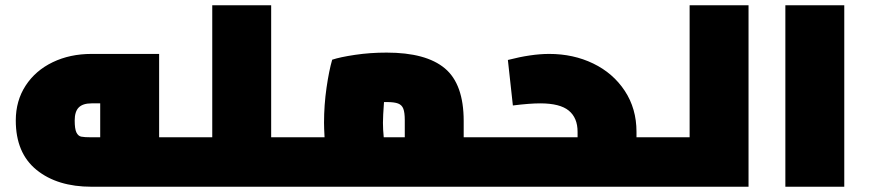

<svg xmlns="http://www.w3.org/2000/svg" viewBox="-20 -710 3310 730"><path d="M706 -94Q706 -50 701 -25Q696 0 686 0H328Q198 0 119 -64Q40 -128 40 -252Q40 -327 77.5 -384.5Q115 -442 180.5 -473.5Q246 -505 328 -505H585V-188H686Q696 -188 701 -163Q706 -138 706 -94ZM361 -188V-317H328Q295 -317 279.5 -301.5Q264 -286 264 -252Q264 -220 270.5 -206.5Q277 -193 288.5 -190.5Q300 -188 328 -188Z M1132 -94Q1132 -50 1127 -25Q1122 0 1112 0H686Q676 0 671 -25Q666 -50 666 -94Q666 -138 671 -163Q676 -188 686 -188H787V-690H1011V-188H1112Q1122 -188 1127 -163Q1132 -138 1132 -94Z M1864 -94Q1864 -50 1859 -25Q1854 0 1844 0H1111Q1102 -1 1097 -26.5Q1092 -52 1092 -94Q1092 -136 1097 -161.5Q1102 -187 1111 -188H1214Q1212 -224 1212 -243Q1212 -311 1221.5 -376.5Q1231 -442 1243 -483Q1273 -493 1330 -501.5Q1387 -510 1450 -510Q1600 -510 1671.5 -450Q1743 -390 1743 -250V-188H1844Q1854 -188 1859 -163Q1864 -138 1864 -94ZM1439 -188H1519V-253Q1519 -282 1513.5 -296.5Q1508 -311 1493.5 -316.5Q1479 -322 1450 -322H1440Q1436 -268 1436 -243Q1436 -218 1439 -188Z M2521 -94Q2521 -50 2516 -25Q2511 0 2501 0H1844Q1834 0 1829 -25Q1824 -50 1824 -94Q1824 -138 1829 -163Q1834 -188 1844 -188H2176V-209Q2176 -262 2142.5 -289.5Q2109 -317 2034 -317Q1994 -317 1930 -309L1911 -482Q2000 -505 2068 -505Q2160 -505 2235.5 -468.5Q2311 -432 2355.5 -364.5Q2400 -297 2400 -209V-188H2501Q2511 -188 2516 -163Q2521 -138 2521 -94Z M2826 -690V0H2501Q2491 0 2486 -25Q2481 -50 2481 -94Q2481 -138 2486 -163Q2491 -188 2501 -188H2602V-690Z M2966 -690H3190V0H2966Z"/></svg>

Font: Cairo Black
Style: Regular
Weight: 900
Designer: Mohamed Gaber, Accademia di Belle Arti di Urbino and others
Foundry: Kief Type Foundry, Accademia di Belle Arti di Urbino and others
Version: Version 3.011